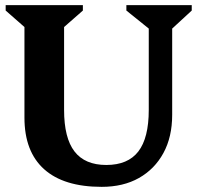

<svg xmlns="http://www.w3.org/2000/svg" viewBox="-20 -710 767 746"><path d="M558 -599 471 -669V-690H725V-669L649 -599V-264Q649 -178 615 -115.5Q581 -53 520 -18.5Q459 16 375 16Q228 16 151.5 -52.5Q75 -121 75 -253V-605L2 -669V-690H302V-669L229 -605V-283Q229 -174 269.5 -121.5Q310 -69 393 -69Q477 -69 517.5 -121.5Q558 -174 558 -283Z"/></svg>

Font: Platypi SemiBold
Style: Regular
Weight: 600
Designer: David Sargent
Foundry: Bolt Cutter Type
Version: Version 1.200; ttfautohint (v1.8.4.7-5d5b)